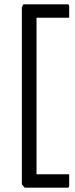

<svg xmlns="http://www.w3.org/2000/svg" viewBox="-20 -689 346 888"><path d="M94 179 81 163V-655L88 -669H294Q300 -669 300 -661V-607H149V117H300V171Q300 179 294 179Z"/></svg>

Font: Kreon Light Light
Style: Regular
Weight: 300
Version: Version 2.002